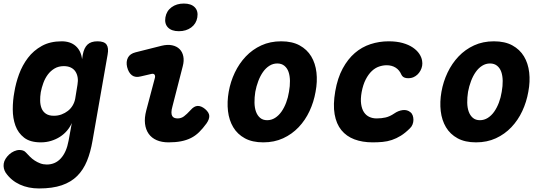

<svg xmlns="http://www.w3.org/2000/svg" viewBox="-67 -793 3087 1083"><path d="M338 -99Q328 -76 311 -56Q294 -36 271.5 -21.5Q249 -7 221.5 1.5Q194 10 163 10Q103 10 69 -16.5Q35 -43 20 -84.5Q5 -126 5 -176.5Q5 -227 14 -274Q22 -324 40.5 -374.5Q59 -425 90.5 -466.5Q122 -508 169 -534Q216 -560 281 -560Q330 -560 360 -533.5Q390 -507 396 -459L400 -485Q407 -523 426.5 -541.5Q446 -560 483 -560Q521 -560 534 -541.5Q547 -523 540 -485L455 0Q444 65 423.5 115Q403 165 368.5 199.5Q334 234 281.5 252Q229 270 153 270Q123 270 96 264.5Q69 259 45 248Q21 237 1 220.5Q-19 204 -35 181Q-42 170 -45 157Q-48 144 -46 130Q-44 116 -35.5 102.5Q-27 89 -15 78Q-3 67 12.5 60Q28 53 43 53Q53 53 62.5 56Q72 59 79 67Q90 79 102 91Q114 103 128.5 112.5Q143 122 160 128.5Q177 135 197 135Q220 135 240 126.5Q260 118 276 100.5Q292 83 303 58Q314 33 320 0ZM237 -140Q260 -140 280 -147.5Q300 -155 316 -167.5Q332 -180 342.5 -197.5Q353 -215 357 -235L370 -315Q374 -337 371 -356Q368 -375 358.5 -389.5Q349 -404 332.5 -412Q316 -420 293 -420Q263 -420 240.5 -406.5Q218 -393 202.5 -372Q187 -351 177.5 -325Q168 -299 163 -273Q159 -248 159.5 -224.5Q160 -201 167.5 -182Q175 -163 192 -151.5Q209 -140 237 -140Z M727 -362Q696 -354 677 -368.5Q658 -383 650 -415Q643 -445 654.5 -467.5Q666 -490 698 -498L845 -535Q878 -543 904 -537.5Q930 -532 946 -516Q962 -500 967 -475Q972 -450 964 -420L906 -194Q900 -173 900 -159.5Q900 -146 904.5 -138.5Q909 -131 917 -128Q925 -125 935 -125Q955 -125 971 -137Q987 -149 1008 -172Q1028 -195 1048 -195.5Q1068 -196 1090 -178Q1113 -158 1113.5 -139Q1114 -120 1098 -97Q1077 -68 1056 -47.5Q1035 -27 1010 -14.5Q985 -2 954 4Q923 10 884 10Q845 10 816.5 -2.5Q788 -15 771.5 -38.5Q755 -62 751 -95Q747 -128 758 -170L806 -351Q810 -364 805 -371.5Q800 -379 787 -376ZM942 -617Q901 -617 880.5 -638Q860 -659 866 -695Q872 -731 900.5 -752Q929 -773 970 -773Q1011 -773 1031.5 -752Q1052 -731 1046 -695Q1040 -659 1011.5 -638Q983 -617 942 -617Z M1418 10Q1356 10 1314 -13Q1272 -36 1248.5 -75.5Q1225 -115 1219 -166.5Q1213 -218 1223 -275Q1233 -332 1257.5 -383.5Q1282 -435 1319.5 -474.5Q1357 -514 1407 -537Q1457 -560 1519 -560Q1581 -560 1623 -537Q1665 -514 1688.5 -475Q1712 -436 1718 -384.5Q1724 -333 1713 -275Q1703 -218 1679 -166.5Q1655 -115 1617.5 -75.5Q1580 -36 1530 -13Q1480 10 1418 10ZM1440 -115Q1464 -115 1484.5 -128Q1505 -141 1520.5 -163Q1536 -185 1547 -214Q1558 -243 1563 -275Q1569 -308 1568.5 -337Q1568 -366 1560.5 -387.5Q1553 -409 1537 -422Q1521 -435 1497 -435Q1473 -435 1452.5 -422Q1432 -409 1416.5 -387Q1401 -365 1390 -336Q1379 -307 1373 -275Q1368 -243 1368.5 -214Q1369 -185 1377 -163Q1385 -141 1400.5 -128Q1416 -115 1440 -115Z M1824 -278Q1837 -353 1866 -406.5Q1895 -460 1934.5 -494Q1974 -528 2023 -544Q2072 -560 2125 -560Q2170 -560 2204 -550.5Q2238 -541 2261.5 -525Q2285 -509 2298 -489.5Q2311 -470 2314 -450Q2319 -421 2304.5 -394.5Q2290 -368 2264 -357Q2246 -350 2225.5 -352.5Q2205 -355 2197 -372Q2186 -398 2164.5 -411.5Q2143 -425 2114 -425Q2093 -425 2071 -417.5Q2049 -410 2030 -392Q2011 -374 1996 -345Q1981 -316 1973 -274Q1966 -235 1970 -206.5Q1974 -178 1986 -160Q1998 -142 2016.5 -133.5Q2035 -125 2057 -125Q2085 -125 2108.5 -130.5Q2132 -136 2157 -153Q2180 -169 2205 -172Q2230 -175 2248 -160Q2257 -153 2261 -141.5Q2265 -130 2265 -117Q2265 -104 2260 -91Q2255 -78 2245 -69Q2219 -43 2194 -27.5Q2169 -12 2143.5 -3.5Q2118 5 2091 7.5Q2064 10 2035 10Q1977 10 1932 -7Q1887 -24 1858.5 -59Q1830 -94 1820.5 -148.5Q1811 -203 1824 -278Z M2618 10Q2556 10 2514 -13Q2472 -36 2448.5 -75.5Q2425 -115 2419 -166.5Q2413 -218 2423 -275Q2433 -332 2457.5 -383.5Q2482 -435 2519.5 -474.5Q2557 -514 2607 -537Q2657 -560 2719 -560Q2781 -560 2823 -537Q2865 -514 2888.5 -475Q2912 -436 2918 -384.5Q2924 -333 2913 -275Q2903 -218 2879 -166.5Q2855 -115 2817.5 -75.5Q2780 -36 2730 -13Q2680 10 2618 10ZM2640 -115Q2664 -115 2684.5 -128Q2705 -141 2720.5 -163Q2736 -185 2747 -214Q2758 -243 2763 -275Q2769 -308 2768.5 -337Q2768 -366 2760.5 -387.5Q2753 -409 2737 -422Q2721 -435 2697 -435Q2673 -435 2652.5 -422Q2632 -409 2616.5 -387Q2601 -365 2590 -336Q2579 -307 2573 -275Q2568 -243 2568.5 -214Q2569 -185 2577 -163Q2585 -141 2600.5 -128Q2616 -115 2640 -115Z"/></svg>

Font: Maple Mono NL ExtraBold
Style: Italic
Weight: 800
Italic angle: -10°
Monospace: yes
Designer: subframe7536
Version: Version 7.000